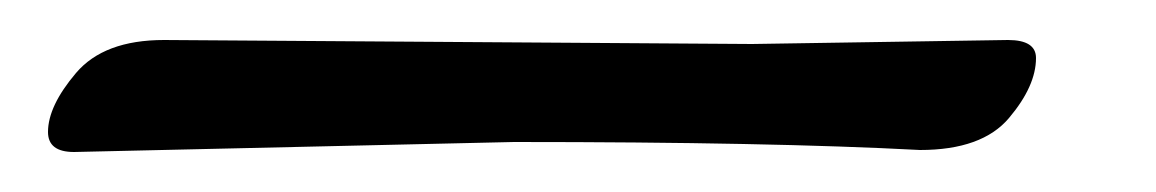

<svg xmlns="http://www.w3.org/2000/svg" viewBox="-20 -19 578 96"><path d="M356 3 484 1Q498 1 498 10Q498 24 484.5 40Q471 56 440 56Q365 52 237 52L17 57Q4 57 4 47Q4 34 18 17.5Q32 1 62 1Z"/></svg>

Font: Condiment
Style: Regular
Weight: 400
Designer: Angel Koziupa, Alejandro Paul
Foundry: Angel Koziupa, Alejandro Paul
Version: Version 1.001